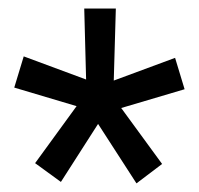

<svg xmlns="http://www.w3.org/2000/svg" viewBox="-20 -731 471 454"><path d="M161.1 -480 13.7 -523.9 36.1 -597.7 183.6 -543 179.2 -710.9H253.9L249 -540.5L394 -594.2L416.5 -520L266.6 -475.6L363.3 -343.3L302.7 -297.4L211.9 -438L124 -300.8L63 -345.2Z"/></svg>

Font: Dirooz
Style: Regular
Weight: 400
Foundry: DejaVu fonts team - Redesigned by Saber Rastikerdar
Version: Version 0.2.1